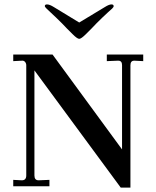

<svg xmlns="http://www.w3.org/2000/svg" viewBox="-20 -844 709 870"><path d="M527 6 136 -525V-49Q136 -27 155 -27L204 -29V0H40V-29L79 -27Q99 -27 99 -49V-548Q99 -557 93.5 -563.5Q88 -570 79 -569L40 -567V-597H218L533 -167V-549Q533 -569 516 -569H513L464 -567V-597H629V-567L590 -569H588Q571 -569 571 -548V6ZM308 -690 284 -714 261 -738Q231 -768 209 -788Q202 -794 191 -805Q183 -813 183 -816Q183 -824 193 -824Q205 -824 224 -812L339 -742L455 -812Q474 -824 485 -824Q495 -824 495 -816Q495 -812 488 -805Q483 -800 469 -788Q447 -768 417 -738L394 -714L370 -690Q348 -668 339 -668Q330 -668 308 -690Z"/></svg>

Font: UnnaMedium
Style: Regular
Weight: 500
Designer: Jorge de Buen Unna
Foundry: Omnibus-Type
Version: Version 2.008;hotconv 1.0.109;makeotfexe 2.5.65596